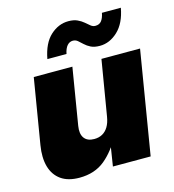

<svg xmlns="http://www.w3.org/2000/svg" viewBox="-111 -835 848 938"><g transform="rotate(-15 312.5 -365.5)"><path d="M176.3 10.7Q118.7 10.7 83.3 -14.4Q47.9 -39.6 34.9 -85.2Q22 -130.9 32.2 -192.4L86.9 -522.5H282.2L234.9 -235.4Q228.5 -196.3 244.1 -174.8Q259.8 -153.3 294.4 -153.3Q317.9 -153.3 335.7 -163.1Q353.5 -172.9 365.5 -192.6Q377.4 -212.4 382.3 -241.7L429.2 -522.5H624.5L538.1 0H347.2L369.6 -141.6H390.6Q357.4 -75.2 305.7 -32.2Q253.9 10.7 176.3 10.7ZM439 -585.9Q411.1 -585.9 393.6 -594.7Q376 -603.5 363.8 -615.2Q351.6 -627 341.1 -635.7Q330.6 -644.5 316.9 -644.5Q299.8 -644.5 287.8 -630.6Q275.9 -616.7 270.5 -589.8H173.8Q188 -667 229 -704.6Q270 -742.2 320.3 -742.2Q347.7 -742.2 365.7 -733.6Q383.8 -725.1 396.5 -714.1Q409.2 -703.1 419.7 -694.6Q430.2 -686 442.9 -686Q463.4 -686 474.1 -700Q484.9 -713.9 489.7 -739.3H585.4Q571.8 -664.1 530.3 -625Q488.8 -585.9 439 -585.9Z"/></g></svg>

Font: Inter 28pt Black
Style: Italic
Weight: 900
Italic angle: -9.3988°
Designer: Rasmus Andersson
Foundry: rsms
Version: Version 4.001;git-66647c0bb